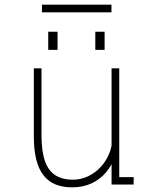

<svg xmlns="http://www.w3.org/2000/svg" viewBox="-20 -794 690 826"><path d="M290 12Q250.5 12 219.8 -0.2Q189 -12.5 168 -38.8Q147 -65 136.2 -107Q125.5 -149 125.5 -208V-500H158.5V-213Q158.5 -144.5 173 -102.2Q187.5 -60 217.5 -40.5Q247.5 -21 294 -21Q326 -21 355.8 -34.2Q385.5 -47.5 409.2 -71.5Q433 -95.5 447.5 -127.8Q462 -160 463.5 -198H487Q487 -156.5 473.8 -118.8Q460.5 -81 435.2 -51.5Q410 -22 373.5 -5Q337 12 290 12ZM460 0V-90.5V-500H493V-17L478 -32H555V0ZM187.5 -657.5H227.5V-579.5H187.5ZM390 -657.5H430V-579.5H390ZM160.5 -741V-774H459.5V-741Z"/></svg>

Font: Trispace Thin
Style: Regular
Weight: 100
Designer: Tyler Finck
Foundry: Etcetera Type Company
Version: Version 1.210